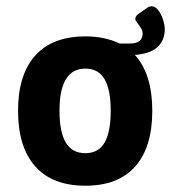

<svg xmlns="http://www.w3.org/2000/svg" viewBox="-20 -575 537 602"><path d="M402.8 -402.8Q457.5 -342.8 457.5 -227.5Q457.5 -113.8 404.1 -53.2Q350.6 7.3 247.6 7.3Q144.5 7.3 90.6 -53.2Q36.6 -113.8 36.6 -227.5Q36.6 -340.8 90.6 -400.9Q144.5 -460.9 247.6 -460.9Q309.1 -460.9 355 -438.5H386.2Q407.7 -438.5 417.5 -446.5Q427.2 -454.6 427.2 -470.2Q427.2 -477.5 423.6 -484.1Q419.9 -490.7 413.6 -499Q404.3 -510.3 404.3 -515.1Q404.3 -525.4 414.6 -531.7L441.9 -550.8Q447.8 -555.2 456.1 -555.2Q466.8 -555.2 476.1 -543.2Q485.4 -531.2 491 -513.9Q496.6 -496.6 496.6 -483.4Q496.6 -448.2 473.4 -427.2Q450.2 -406.2 402.8 -402.8ZM327.1 -227.5Q327.1 -293.5 307.9 -326.7Q288.6 -359.9 247.6 -359.9Q166.5 -359.9 166.5 -227.5Q166.5 -161.6 186.3 -128.2Q206.1 -94.7 247.6 -94.7Q288.6 -94.7 307.9 -127.9Q327.1 -161.1 327.1 -227.5Z"/></svg>

Font: Jaldi
Style: Bold
Weight: 400
Designer: Pablo Cosgaya and Nicolas Silva
Foundry: Omnibus-Type
Version: Version 1.007